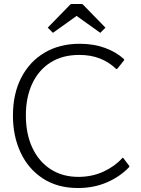

<svg xmlns="http://www.w3.org/2000/svg" viewBox="-20 -1010 710 965"><path d="M571 -666Q568 -661 562 -665Q528 -698 482 -716Q436 -734 379 -734Q294 -734 234 -696Q174 -658 142 -589.5Q110 -521 110 -430Q110 -337 142.5 -267.5Q175 -198 234.5 -159.5Q294 -121 374 -121Q442 -121 499 -147Q556 -173 593 -214Q597 -220 601 -214L629 -177Q632 -173 628 -169Q583 -122 517.5 -93.5Q452 -65 372 -65Q269 -65 195.5 -113Q122 -161 83.5 -243.5Q45 -326 45 -429Q45 -538 86.5 -619Q128 -700 203.5 -745Q279 -790 381 -790Q449 -790 505.5 -770Q562 -750 602 -714Q606 -710 602 -705ZM220 -871 332 -986Q336 -990 340 -990H390Q394 -990 398 -986L510 -871L484 -845L365 -930L246 -845Z"/></svg>

Font: Gowun Dodum
Style: Regular
Weight: 400
Designer: Yanghee Ryu
Foundry: Yanghee Ryu
Version: Version 2.000